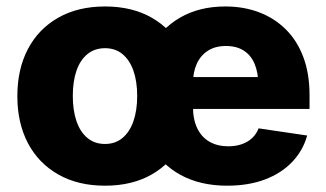

<svg xmlns="http://www.w3.org/2000/svg" viewBox="-20 -570 1019 600"><path d="M308.1 10.3Q223.6 10.3 161.9 -24.9Q100.1 -60.1 67.1 -123Q34.2 -186 34.2 -269.5Q34.2 -353.5 67.1 -416.5Q100.1 -479.5 161.9 -514.6Q223.6 -549.8 308.1 -549.8Q393.1 -549.8 454.3 -514.6Q515.6 -479.5 548.8 -416.5Q582 -353.5 582 -269.5Q582 -186 548.8 -123Q515.6 -60.1 454.3 -24.9Q393.1 10.3 308.1 10.3ZM308.1 -120.1Q340.3 -120.1 362.8 -138.9Q385.3 -157.7 397 -191.4Q408.7 -225.1 408.7 -270Q408.7 -315.4 397 -348.9Q385.3 -382.3 362.8 -400.9Q340.3 -419.4 308.1 -419.4Q275.9 -419.4 253.2 -400.9Q230.5 -382.3 219 -349.1Q207.5 -315.9 207.5 -270Q207.5 -225.1 219 -191.4Q230.5 -157.7 253.2 -138.9Q275.9 -120.1 308.1 -120.1ZM689.9 10.3Q605.5 10.3 543.7 -23.7Q481.9 -57.6 449 -120.4Q416 -183.1 416 -269.5Q416 -353 449 -416.3Q481.9 -479.5 542.2 -514.6Q602.5 -549.8 684.1 -549.8Q741.7 -549.8 789.8 -531.5Q837.9 -513.2 873.3 -478Q908.7 -442.9 928 -391.4Q947.3 -339.8 947.3 -272.9V-229.5H475.6V-329.1H866.2L787.1 -305.7Q787.1 -343.3 775.6 -370.4Q764.2 -397.5 741.7 -411.9Q719.2 -426.3 686 -426.3Q652.8 -426.3 629.9 -411.6Q606.9 -397 595 -370.8Q583 -344.7 583 -309.1V-237.3Q583 -196.3 596.7 -168.5Q610.4 -140.6 635.3 -126.7Q660.2 -112.8 693.4 -112.8Q716.8 -112.8 735.6 -119.4Q754.4 -126 767.8 -138.4Q781.2 -150.9 788.1 -168.9L939.9 -146.5Q926.8 -99.1 892.8 -63.7Q858.9 -28.3 807.6 -9Q756.3 10.3 689.9 10.3Z"/></svg>

Font: Inter 16pt ExtraBold
Style: Regular
Weight: 800
Version: Version 4.001;git-66647c0bb